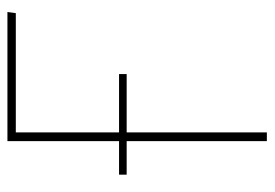

<svg xmlns="http://www.w3.org/2000/svg" viewBox="-128 -592 721 504"><g transform="rotate(-90 232.0 -340.5)"><path d="M449 -659H136V-388H289V-368H136V0H113V-368H25V-388H113V-681H452Z"/></g></svg>

Font: Fira Sans Condensed Thin
Style: Regular
Weight: 250
Width: 3
Designer: Carrois Corporate & Edenspiekermann AG
Foundry: Carrois Corporate GbR & Edenspiekermann AG
Version: Version 4.203